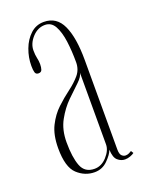

<svg xmlns="http://www.w3.org/2000/svg" viewBox="-109 -582 492 649"><g transform="rotate(-20 137.0 -258.0)"><path d="M119 10Q84 10 57 -15Q30 -40 30 -108Q30 -156 45.8 -187.5Q61.5 -219 84.8 -240.8Q108 -262.5 131.5 -280Q155 -297.5 170.8 -316.2Q186.5 -335 186.5 -361Q186.5 -401.5 181.8 -436.8Q177 -472 165 -493.8Q153 -515.5 130 -515.5Q104 -515.5 84.2 -493.8Q64.5 -472 64.5 -447.5Q64.5 -431.5 67.2 -419.8Q70 -408 70 -396.5Q70 -385 67.2 -377Q64.5 -369 54.5 -369Q45 -369 42.5 -377.5Q40 -386 40 -401Q40 -431.5 50.8 -460.2Q61.5 -489 81.8 -507.8Q102 -526.5 130 -526.5Q176 -526.5 196.2 -482.5Q216.5 -438.5 216.5 -358V-36.5Q216.5 -19.5 222.8 -13.5Q229 -7.5 236.5 -7.5Q242.5 -7.5 248.5 -10.2Q254.5 -13 258 -15.5L263.5 -6.5Q258.5 -2.5 249 1Q239.5 4.5 230 4.5Q216 4.5 204 -5.8Q192 -16 191 -44.5Q185.5 -29 166 -9.5Q146.5 10 119 10ZM122.5 -1Q147.5 -1 167 -22.5Q186.5 -44 186.5 -65.5V-324.5Q185.5 -310.5 166.8 -293Q148 -275.5 124 -252Q100 -228.5 81.8 -195.5Q63.5 -162.5 63.5 -117.5Q63.5 -63.5 75.5 -32.2Q87.5 -1 122.5 -1Z"/></g></svg>

Font: Imbue 100pt Thin
Style: Regular
Weight: 100
Designer: Tyler Finck
Foundry: Etcetera Type Company
Version: Version 1.102; ttfautohint (v1.8.3)